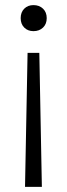

<svg xmlns="http://www.w3.org/2000/svg" viewBox="-20 -530 264 752"><path d="M61 -459Q61 -482 75 -496Q89 -510 111 -510Q134 -510 148.5 -496Q163 -482 163 -459Q163 -436 148.5 -422Q134 -408 111 -408Q89 -408 75 -422Q61 -436 61 -459ZM88 -323H134L144 202H78Z"/></svg>

Font: Sarabun ExtraLight
Style: Regular
Weight: 275
Designer: Suppakit Chalermlarp | Katatrad Co.,Ltd.
Foundry: Cadson Demak Co.,Ltd.
Version: Version 1.000; ttfautohint (v1.6)